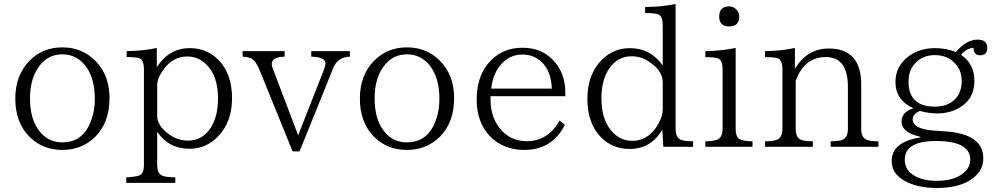

<svg xmlns="http://www.w3.org/2000/svg" viewBox="-20 -750 5018 968"><path d="M294.4 -511.2Q393.1 -511.2 460 -444.3Q532.2 -372.1 532.2 -255.4Q532.2 -132.3 460 -60.1Q392.6 5.9 294.4 5.9Q195.3 5.9 128.9 -60.1Q57.1 -132.3 57.1 -253.4Q57.1 -372.1 130.4 -445.3Q196.3 -511.2 294.4 -511.2ZM294.4 -476.1Q220.2 -476.1 175.3 -413.1Q131.3 -352.5 131.3 -252.9Q131.3 -148.4 179.2 -88.4Q223.1 -32.2 294.4 -32.2Q383.3 -32.2 425.3 -110.4Q458 -171.9 458 -252Q458 -357.4 410.2 -418.9Q365.2 -476.1 294.4 -476.1Z M770.5 -411.1Q832 -507.3 937 -507.3Q1022 -507.3 1080.1 -449.2Q1149.9 -379.4 1149.9 -255.4Q1149.9 -133.3 1078.1 -61Q1018.6 0 936 0Q830.1 0 772.5 -85.9V81.1Q772.5 122.1 794.4 133.8Q811.5 144 863.8 144V171.9H616.7V144Q659.2 142.1 678.7 135.7Q705.6 128.4 705.6 81.1V-398.9Q705.6 -448.7 682.6 -456.1Q666 -462.4 618.7 -462.4V-492.2Q707 -493.7 770.5 -508.3ZM772.5 -320.3V-164.1Q772.5 -117.2 831.5 -73.2Q876 -41 927.7 -41Q1004.9 -41 1046.9 -113.3Q1079.1 -169.4 1079.1 -253.4Q1079.1 -367.7 1021 -424.3Q980 -465.3 923.8 -465.3Q851.6 -465.3 803.7 -398.4Q772.5 -355.5 772.5 -320.3Z M1744.1 -464.4Q1682.6 -462.9 1660.2 -407.2L1490.2 13.2H1455.1L1289.1 -396Q1271.5 -439.5 1251 -453.1Q1236.3 -462.4 1203.1 -464.4V-492.2H1415V-464.4Q1350.1 -462.9 1350.1 -427.2Q1350.1 -417 1356.9 -399.9L1483.4 -67.9L1613.3 -398.9Q1621.1 -419.9 1621.1 -429.2Q1621.1 -462.9 1549.3 -464.4V-492.2H1744.1Z M2031.7 -511.2Q2130.4 -511.2 2197.3 -444.3Q2269.5 -372.1 2269.5 -255.4Q2269.5 -132.3 2197.3 -60.1Q2129.9 5.9 2031.7 5.9Q1932.6 5.9 1866.2 -60.1Q1794.4 -132.3 1794.4 -253.4Q1794.4 -372.1 1867.7 -445.3Q1933.6 -511.2 2031.7 -511.2ZM2031.7 -476.1Q1957.5 -476.1 1912.6 -413.1Q1868.7 -352.5 1868.7 -252.9Q1868.7 -148.4 1916.5 -88.4Q1960.4 -32.2 2031.7 -32.2Q2120.6 -32.2 2162.6 -110.4Q2195.3 -171.9 2195.3 -252Q2195.3 -357.4 2147.5 -418.9Q2102.5 -476.1 2031.7 -476.1Z M2830.1 -265.1H2453.1V-248Q2453.1 -149.9 2513.2 -87.9Q2563.5 -38.1 2635.3 -38.1Q2742.7 -38.1 2801.3 -142.1L2828.1 -121.1Q2764.2 5.9 2623.5 5.9Q2519.5 5.9 2451.2 -62Q2383.3 -131.8 2383.3 -249Q2383.3 -373 2455.1 -445.3Q2517.6 -509.3 2614.3 -509.3Q2708 -509.3 2766.1 -449.2Q2830.1 -385.3 2830.1 -283.2ZM2762.2 -303.2Q2759.3 -389.2 2712.4 -436Q2671.9 -475.1 2613.3 -475.1Q2543.5 -475.1 2497.1 -414.1Q2463.9 -370.6 2456.5 -303.2Z M3474.6 -9.8H3324.2L3319.3 -95.7Q3261.2 1 3154.3 1Q3069.3 1 3011.2 -56.6Q2941.4 -127 2941.4 -251Q2941.4 -375.5 3013.2 -447.3Q3073.2 -507.3 3155.3 -507.3Q3259.8 -507.3 3321.3 -419.9V-622.1Q3321.3 -668.9 3298.3 -677.7Q3283.2 -684.1 3232.4 -684.1V-714.8Q3314.5 -714.8 3386.2 -730V-102.1Q3386.2 -55.2 3413.6 -44.9Q3433.1 -37.6 3474.6 -37.6ZM3321.3 -203.1V-335Q3321.3 -390.1 3260.3 -433.1Q3216.8 -466.3 3164.6 -466.3Q3095.7 -466.3 3053.2 -407.2Q3012.2 -348.1 3012.2 -254.4Q3012.2 -153.3 3059.1 -94.2Q3102.5 -40 3168.5 -40Q3239.7 -40 3286.1 -105Q3321.3 -153.8 3321.3 -203.1Z M3655.8 -717.8Q3677.2 -717.8 3691.9 -702.6Q3707 -687.5 3707 -666.5Q3707 -616.7 3655.8 -616.7Q3606 -616.7 3606 -666.5Q3606 -717.8 3655.8 -717.8ZM3773.9 -9.8H3536.1V-37.6Q3568.8 -37.6 3589.8 -43.9Q3623 -52.7 3623 -101.1V-399.9Q3623 -447.3 3599.1 -456.1Q3584 -461.9 3536.1 -461.9V-492.2Q3617.7 -493.7 3689 -508.3V-101.1Q3689 -56.2 3711.9 -46.9Q3734.4 -37.6 3773.9 -37.6Z M4408.7 -9.8H4168V-37.6Q4200.2 -37.6 4221.7 -43Q4254.9 -51.8 4254.9 -101.1V-311Q4254.9 -462.4 4144 -462.4Q4035.2 -462.4 3991.7 -342.3V-101.1Q3991.7 -55.2 4019 -44.9Q4038.6 -37.6 4078.1 -37.6V-9.8H3836.9V-37.6Q3872.6 -37.6 3892.1 -43.9Q3924.8 -52.7 3924.8 -101.1V-399.9Q3924.8 -447.3 3900.9 -456.1Q3884.3 -461.9 3836.9 -461.9V-492.2Q3922.9 -493.7 3987.8 -508.3V-403.3Q4049.3 -505.4 4158.2 -505.4Q4321.8 -505.4 4321.8 -325.2V-101.1Q4321.8 -55.7 4350.6 -44.9Q4368.7 -37.6 4408.7 -37.6Z M4798.8 -487.3Q4852.5 -550.3 4908.7 -550.3Q4957.5 -550.3 4957.5 -508.3Q4957.5 -471.2 4921.4 -471.2Q4889.2 -471.2 4887.7 -509.3Q4848.1 -504.4 4825.7 -473.1Q4892.6 -428.7 4892.6 -341.3Q4892.6 -250 4815.4 -206.1Q4767.1 -178.2 4704.6 -178.2Q4664.1 -178.2 4617.7 -190.4Q4581.5 -175.3 4581.5 -148.4Q4581.5 -98.6 4692.4 -91.3L4748.5 -87.4Q4937.5 -73.7 4937.5 47.9Q4937.5 111.3 4880.4 151.9Q4816.9 197.8 4703.6 197.8Q4605 197.8 4540.5 161.6Q4475.6 125.5 4475.6 62Q4475.6 -34.7 4620.6 -57.1V-60.1Q4525.4 -81.5 4525.4 -137.2Q4525.4 -186 4585.4 -204.1Q4494.6 -244.6 4494.6 -336.4Q4494.6 -417.5 4562.5 -467.3Q4617.2 -507.3 4693.4 -507.3Q4753.9 -507.3 4798.8 -487.3ZM4692.4 -472.2Q4634.8 -472.2 4597.7 -435.1Q4560.5 -398.4 4560.5 -338.4Q4560.5 -212.4 4693.4 -212.4Q4760.7 -212.4 4797.4 -252.4Q4828.6 -286.1 4828.6 -342.3Q4828.6 -397 4792.5 -433.1Q4754.9 -472.2 4692.4 -472.2ZM4697.8 -39.1Q4541.5 -39.1 4541.5 55.7Q4541.5 107.9 4591.3 136.7Q4634.3 161.6 4702.6 161.6Q4800.3 161.6 4846.7 113.8Q4871.6 88.9 4871.6 54.7Q4871.6 -39.1 4697.8 -39.1Z"/></svg>

Font: I.Ming
Style: Regular
Weight: 400
Designer: Ichiten Fonts Project
Version: Version 6.11; Dec 27, 2019